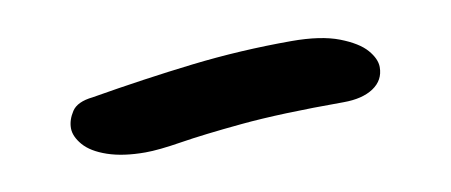

<svg xmlns="http://www.w3.org/2000/svg" viewBox="-28 -370 540 230"><g transform="rotate(-10 241.5 -255.5)"><path d="M136 -205Q109 -205 90 -211.5Q71 -218 62 -228.5Q53 -239 53 -249Q53 -259 59.5 -269Q66 -279 85 -281Q150 -292 209.5 -299Q269 -306 331 -306Q367 -306 389 -297.5Q411 -289 420.5 -278Q430 -267 430 -257Q430 -241 416.5 -232Q403 -223 380 -223Q303 -223 255.5 -218.5Q208 -214 180 -209.5Q152 -205 136 -205Z"/></g></svg>

Font: Shantell Sans
Style: Regular
Weight: 400
Designer: Stephen Nixon, Anya Danilova, Shantell Martin
Foundry: Arrow Type
Version: Version 1.008;[ac192a2d6]